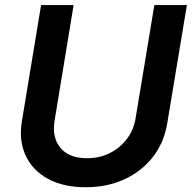

<svg xmlns="http://www.w3.org/2000/svg" viewBox="-20 -748 777 778"><path d="M327.1 10.7Q236.3 10.7 173.8 -23.7Q111.3 -58.1 83.5 -118.7Q55.7 -179.2 68.8 -257.3L146.5 -727.5H278.3L201.2 -259.3Q189.9 -190.9 224.9 -148.9Q259.8 -106.9 332.5 -106.9Q384.3 -106.9 426 -128.2Q467.8 -149.4 494.9 -186Q522 -222.7 529.3 -268.1L605.5 -727.5H737.3L657.7 -248.5Q645 -170.4 599.6 -112.1Q554.2 -53.7 484.1 -21.5Q414.1 10.7 327.1 10.7Z"/></svg>

Font: Inter Semi Bold
Style: Italic
Weight: 600
Italic angle: -9.39999°
Designer: Rasmus Andersson
Foundry: rsms
Version: Version 4.000;git-3c8e0fc